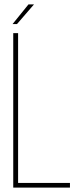

<svg xmlns="http://www.w3.org/2000/svg" viewBox="-20 -850 373 870"><path d="M109 -830H134L57 -741H37ZM297 0H40V-700H62V-21H297Z"/></svg>

Font: Bebas Neue Light
Style: Regular
Weight: 300
Designer: Ryoichi Tsunekawa
Foundry: Ryoichi Tsunekawa
Version: Version 001.003; ttfautohint (v1.5.65-e2d9)